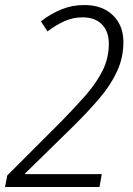

<svg xmlns="http://www.w3.org/2000/svg" viewBox="-28 -744 531 764"><path d="M-8 0 1 -46 219 -264Q271 -317 313 -365Q355 -413 380 -462.5Q405 -512 405 -570Q405 -619 377.5 -647Q350 -675 301 -675Q262 -675 228 -659.5Q194 -644 161 -619L135 -659Q173 -689 216 -706.5Q259 -724 307 -724Q379 -724 421 -683.5Q463 -643 463 -577Q463 -515 438 -460.5Q413 -406 367.5 -352.5Q322 -299 260 -238L72 -54V-51H377L368 0Z"/></svg>

Font: Noto Sans SemiCondensed Light
Style: Italic
Weight: 300
Width: 4
Italic angle: -12°
Designer: Monotype Design Team
Foundry: Monotype Imaging Inc.
Version: Version 2.013; ttfautohint (v1.8.4.7-5d5b)